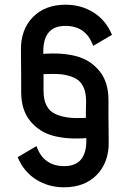

<svg xmlns="http://www.w3.org/2000/svg" viewBox="-20 -649 551 816"><path d="M441 -224V-156L442 -45Q443 41 391.5 94Q340 147 252 147Q186 147 133.5 114Q81 81 55 19L135 -28Q165 57 253 57Q347 57 347 -52V-62Q268 -56 208 -71.5Q148 -87 109 -134Q70 -181 70 -258V-326L69 -437Q68 -523 119.5 -576Q171 -629 259 -629Q325 -629 377.5 -596Q430 -563 456 -501L376 -454Q346 -539 258 -539Q164 -539 164 -430V-420Q243 -426 303 -410.5Q363 -395 402 -348Q441 -301 441 -224ZM165 -264Q165 -224 178.5 -199Q192 -174 218.5 -163Q245 -152 274 -149Q303 -146 345 -148V-178L346 -218Q346 -258 332.5 -283.5Q319 -309 292 -320Q265 -331 236.5 -333.5Q208 -336 165 -334Z"/></svg>

Font: Gulax
Style: Regular
Weight: 400
Designer: Morgan Gilbert
Foundry: VTF
Version: Version 1.001;hotconv 1.0.109;makeotfexe 2.5.65596